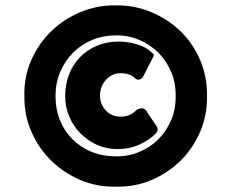

<svg xmlns="http://www.w3.org/2000/svg" viewBox="-20 -694 887 716"><path d="M71 -336Q69 -407 96.5 -469.5Q124 -532 171 -577.5Q218 -623 280.5 -649Q343 -675 412 -674Q481 -675 543.5 -649Q606 -623 653 -577.5Q700 -532 726.5 -469.5Q753 -407 752 -336Q753 -265 726.5 -203Q700 -141 653.5 -95Q607 -49 544.5 -22.5Q482 4 412 2Q343 4 280.5 -22.5Q218 -49 171 -95Q124 -141 97 -203Q70 -265 71 -336ZM635 -336Q636 -384 618.5 -425.5Q601 -467 570.5 -497.5Q540 -528 498.5 -545.5Q457 -563 411 -562Q364 -562 323.5 -545Q283 -528 252.5 -497.5Q222 -467 204.5 -425.5Q187 -384 187 -336Q187 -287 203.5 -246Q220 -205 250 -175Q280 -145 321 -128Q362 -111 411 -111Q457 -110 498.5 -127Q540 -144 570.5 -174.5Q601 -205 618.5 -246.5Q636 -288 635 -336ZM418 -138Q377 -138 341.5 -154Q306 -170 279.5 -197Q253 -224 238 -260Q223 -296 223 -336Q223 -379 237.5 -416.5Q252 -454 278.5 -481Q305 -508 341.5 -523.5Q378 -539 422 -539Q457 -539 491.5 -528.5Q526 -518 546 -498Q552 -493 553 -490.5Q554 -488 551 -481L514 -409Q509 -400 500.5 -397.5Q492 -395 484 -402Q465 -421 429 -421Q398 -421 375.5 -396.5Q353 -372 353 -338Q353 -305 374.5 -282Q396 -259 430 -259Q465 -259 488 -283Q496 -289 506.5 -290Q517 -291 524 -283L564 -223Q569 -216 567.5 -208.5Q566 -201 561 -196Q537 -172 500 -155Q463 -138 418 -138Z"/></svg>

Font: Stadtwerke
Style: Bold
Weight: 700
Designer: Santiago Orozco
Foundry: Typemade
Version: Version 1.003